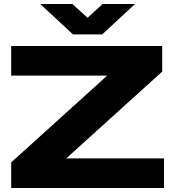

<svg xmlns="http://www.w3.org/2000/svg" viewBox="-20 -940 871 960"><path d="M36 0V-128L516 -562H36V-710H791V-582L311 -148H800V0ZM345 -768 181 -920H342L418 -851L493 -920H655L491 -768Z"/></svg>

Font: Special Gothic Expanded One
Style: Regular
Weight: 400
Designer: Alistair McCready
Foundry: Monolith
Version: Version 1.010; ttfautohint (v1.8.4.7-5d5b)